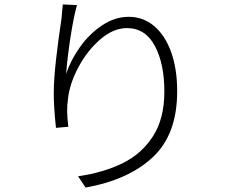

<svg xmlns="http://www.w3.org/2000/svg" viewBox="-20 -805 1040 868"><path d="M279 -471Q299 -532 341 -591.5Q383 -651 441 -690Q499 -729 562 -729Q627 -729 676.5 -687.5Q726 -646 753.5 -570Q781 -494 781 -392Q781 -198 671.5 -95Q562 8 367 43L333 -8Q449 -25 535 -67.5Q621 -110 672 -189.5Q723 -269 723 -391Q723 -517 680 -597.5Q637 -678 554 -678Q493 -678 434.5 -628Q376 -578 336 -504Q296 -430 288 -363Q283 -330 283.5 -300.5Q284 -271 289 -232L233 -227Q223 -322 223 -382Q223 -445 233.5 -537Q244 -629 256 -707Q259 -725 261 -755Q263 -770 264 -785L328 -782Q312 -725 298 -632.5Q284 -540 279 -471Z"/></svg>

Font: 寒蝉端黑体 Light
Style: Regular
Weight: 300
Designer: ChillDuanSans {Warren2060}; 
Source Han Sans {Ryoko NISHIZUKA 西塚涼子 (kana, bopomofo & ideographs); Paul D. Hunt (Latin, G
Foundry: ChillType&Adobe
Version: Version 1.300;Glyphs 3.3 (3306)